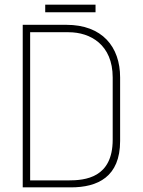

<svg xmlns="http://www.w3.org/2000/svg" viewBox="-20 -808 616 828"><path d="M286 0C401 0 498 -45 498 -200V-474C498 -606 421 -701 266 -701H78V0ZM466 -206C466 -41 348 -30 274 -30H110V-669H276C370 -669 466 -615 466 -474ZM392 -755V-788H175V-755Z"/></svg>

Font: Advent Pro
Style: ExtraLight
Weight: 250
Designer: Andreas Kalpakidis
Foundry: Andreas Kalpakidis
Version: Version 2.002 2007